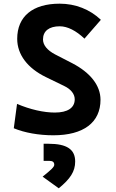

<svg xmlns="http://www.w3.org/2000/svg" viewBox="-20 -723 626 1040"><path d="M269 9.8C432.6 9.8 524.4 -59.6 524.4 -182.6C524.4 -260.3 469.2 -329.6 371.6 -380.4L277.8 -428.7C236.3 -450.7 212.9 -478.5 212.9 -509.3C212.9 -555.2 246.1 -580.6 303.7 -580.6C345.7 -580.6 392.6 -556.6 437.5 -513.7L526.4 -615.7C466.8 -672.4 388.2 -703.1 303.2 -703.1C156.7 -703.1 73.2 -633.8 73.2 -512.7C73.2 -426.8 129.9 -353.5 228 -305.7L327.6 -257.3C363.8 -240.2 384.8 -213.9 384.8 -185.1C384.8 -138.7 346.2 -113.3 276.9 -113.3C216.8 -113.3 143.6 -129.9 72.3 -160.2L54.7 -28.3C113.3 -3.9 190.4 9.8 269 9.8ZM298.3 296.9C360.4 246.1 387.2 206.1 387.2 151.9C387.2 85.9 341.8 55.7 243.2 55.7H216.3V148.4H248C265.6 148.4 273.9 155.3 273.9 169.4C273.9 181.2 258.8 195.3 210.9 233.9Z"/></svg>

Font: Cascadia Mono NF
Style: Bold
Weight: 700
Monospace: yes
Designer: Aaron Bell
Foundry: Saja Typeworks
Version: Version 2404.023